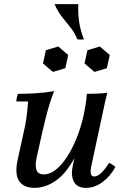

<svg xmlns="http://www.w3.org/2000/svg" viewBox="-20 -894 601 929"><path d="M147 15Q95 15 72.5 -18Q50 -51 66 -124L96 -260Q103 -290 107.5 -321.5Q112 -353 116 -403H59Q59 -411 61.5 -422Q64 -433 67 -440Q106 -440 150 -442.5Q194 -445 242 -453Q231 -427 220 -391Q209 -355 200.5 -320Q192 -285 186 -260L156 -126Q149 -91 157 -70.5Q165 -50 192 -50Q221 -50 249.5 -72.5Q278 -95 304 -134.5Q330 -174 351 -226.5Q372 -279 385 -338H411Q382 -205 339.5 -128Q297 -51 247.5 -18Q198 15 147 15ZM396 15Q353 15 337.5 -15Q322 -45 332 -92L385 -338Q390 -364 394.5 -389.5Q399 -415 400 -440Q426 -440 449.5 -441Q473 -442 499 -445Q492 -416 486 -390Q480 -364 475 -338L422 -92Q417 -69 419.5 -54.5Q422 -40 436 -40Q450 -40 467.5 -55Q485 -70 508 -106Q517 -102 524 -97.5Q531 -93 538 -86Q514 -41 476 -13Q438 15 396 15ZM262 -669 310 -628 296 -564 236 -546 188 -587 202 -651ZM463 -669 511 -628 497 -564 437 -546 389 -587 403 -651ZM244 -874H359Q357 -831 362.5 -790.5Q368 -750 386 -704Q370 -701 354 -704Q342 -735 321.5 -760.5Q301 -786 279.5 -813Q258 -840 244 -874Z"/></svg>

Font: Poltawski Nowy
Style: Italic
Weight: 400
Italic angle: -12°
Designer: Adam Pótawski, Mateusz Machalski, Borys Kosmynka, Ania Wieluska
Foundry: Capitalics.wtf
Version: Version 1.001;gftools[0.9.25]